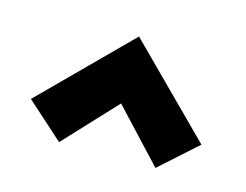

<svg xmlns="http://www.w3.org/2000/svg" viewBox="-53 -745 558 435"><g transform="rotate(15 226.0 -528.0)"><path d="M113 -389 26 -467 226 -667 426 -467 339 -389 226 -510Z"/></g></svg>

Font: Ysabeau SC ExtraBold
Style: Regular
Weight: 800
Designer: Christian Thalmann (Catharsis Fonts)
Version: Version 2.001;gftools[0.9.30]; featfreeze: smcp